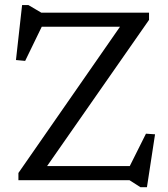

<svg xmlns="http://www.w3.org/2000/svg" viewBox="-20 -734 686 782"><path d="M587 -682.5V-653L163 -45L148.5 -57.5H508.5L574.5 -189.5L611.5 -187L578.5 28.5H552L507.5 0H55V-29.5L477 -637L491.5 -625H150L82.5 -486L45 -489.5L70 -713.5H95.5L148 -682.5Z"/></svg>

Font: Newsreader
Style: Regular
Weight: 400
Designer: Hugues Gentile
Foundry: Production Type
Version: Version 1.003